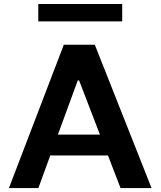

<svg xmlns="http://www.w3.org/2000/svg" viewBox="-20 -958 818 978"><path d="M752 0 463 -730H305L25.5 0H175.5L236 -166H530L594 0ZM175 -849H602.5V-937.5H175ZM275 -272.5 376 -548H383L489 -272.5Z"/></svg>

Font: Monaspace Neon Wide
Style: Bold
Weight: 700
Width: 7
Designer: Riley Cran & the Lettermatic Team
Foundry: Lettermatic
Version: Version 1.000 (Monaspace Neon)